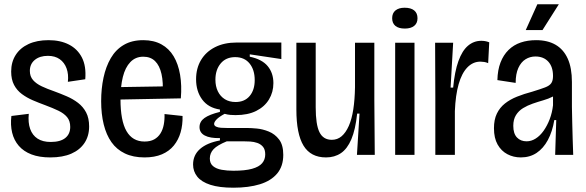

<svg xmlns="http://www.w3.org/2000/svg" viewBox="-20 -721 2728 894"><path d="M214 12Q163 12 126.5 -2Q90 -16 67.5 -42Q45 -68 36.5 -103.5Q28 -139 33 -181L114 -191Q110 -150 120.5 -120.5Q131 -91 155 -75.5Q179 -60 216 -60Q261 -60 284 -78.5Q307 -97 307 -130Q307 -158 292.5 -175.5Q278 -193 252 -205.5Q226 -218 191 -231Q161 -242 133 -254Q105 -266 82 -283Q59 -300 45.5 -325.5Q32 -351 32 -388Q32 -432 53 -465Q74 -498 113 -516Q152 -534 206 -534Q261 -534 301 -513.5Q341 -493 361.5 -453Q382 -413 377 -352L296 -340Q300 -375 290 -402.5Q280 -430 258 -445.5Q236 -461 203 -461Q165 -461 142 -442Q119 -423 119 -391Q119 -365 134 -348Q149 -331 174.5 -319Q200 -307 232 -296Q262 -285 291 -272.5Q320 -260 343.5 -242Q367 -224 381 -197.5Q395 -171 395 -132Q395 -88 373.5 -55.5Q352 -23 312 -5.5Q272 12 214 12Z M653 12Q600 12 561.5 -6.5Q523 -25 499 -59Q475 -93 463 -141.5Q451 -190 451 -250Q451 -308 462 -359.5Q473 -411 496 -450.5Q519 -490 556.5 -512Q594 -534 647 -534Q696 -534 731.5 -514.5Q767 -495 788.5 -459Q810 -423 818.5 -373Q827 -323 822 -263L510 -257V-315L758 -319L737 -281Q741 -337 732 -376.5Q723 -416 702 -436.5Q681 -457 647 -457Q611 -457 587 -432Q563 -407 552 -362.5Q541 -318 541 -259Q541 -159 569 -110.5Q597 -62 653 -62Q680 -62 698 -72Q716 -82 727 -99.5Q738 -117 742.5 -140.5Q747 -164 746 -190L830 -181Q831 -140 821 -105Q811 -70 789.5 -43.5Q768 -17 734 -2.5Q700 12 653 12Z M1067 153Q1001 153 959.5 139.5Q918 126 898.5 101.5Q879 77 879 45Q879 1 911.5 -27.5Q944 -56 1004 -67V-78Q958 -77 933.5 -90Q909 -103 909 -129Q909 -155 932 -171.5Q955 -188 1004 -200V-211Q950 -219 921.5 -257.5Q893 -296 893 -352Q893 -403 916 -441.5Q939 -480 981.5 -501.5Q1024 -523 1082 -523H1290V-446L1143 -468V-457Q1200 -445 1226.5 -413Q1253 -381 1253 -334Q1253 -292 1232.5 -258Q1212 -224 1173 -204.5Q1134 -185 1077 -185Q1066 -185 1053 -186Q1040 -187 1026 -191Q1000 -177 988.5 -165Q977 -153 977 -144Q977 -136 986 -131.5Q995 -127 1009 -126Q1023 -125 1040 -125H1133Q1149 -125 1176 -122.5Q1203 -120 1231.5 -108.5Q1260 -97 1279.5 -71.5Q1299 -46 1299 0Q1299 53 1270.5 87Q1242 121 1190 137Q1138 153 1067 153ZM1067 74Q1121 74 1153.5 65Q1186 56 1200.5 39Q1215 22 1215 -2Q1215 -25 1204.5 -37.5Q1194 -50 1178 -55.5Q1162 -61 1145 -62Q1128 -63 1113 -63H1036Q992 -45 974.5 -26.5Q957 -8 957 17Q957 40 972 52.5Q987 65 1012 69.5Q1037 74 1067 74ZM1077 -246Q1119 -246 1142.5 -274Q1166 -302 1166 -348Q1166 -396 1142 -425.5Q1118 -455 1075 -455Q1032 -455 1007.5 -425.5Q983 -396 983 -350Q983 -319 994.5 -295.5Q1006 -272 1027 -259Q1048 -246 1077 -246Z M1498 12Q1427 12 1393.5 -42.5Q1360 -97 1360 -211V-522H1450V-221Q1450 -141 1467.5 -105.5Q1485 -70 1525 -70Q1551 -70 1570.5 -86.5Q1590 -103 1604 -134.5Q1618 -166 1625 -211.5Q1632 -257 1633 -315V-522H1723V-253L1725 0H1642L1654 -192H1643Q1635 -117 1616 -72.5Q1597 -28 1567.5 -8Q1538 12 1498 12Z M1820 0V-522H1910V0ZM1865 -588Q1836 -588 1821 -600.5Q1806 -613 1806 -636Q1806 -660 1821.5 -672.5Q1837 -685 1864 -685Q1893 -685 1908.5 -672.5Q1924 -660 1924 -636Q1924 -613 1908.5 -600.5Q1893 -588 1865 -588Z M2007 0V-268L2006 -522H2090L2078 -313H2090Q2097 -388 2114.5 -436.5Q2132 -485 2159 -508Q2186 -531 2221 -531Q2230 -531 2239 -529.5Q2248 -528 2258 -524L2253 -427Q2244 -431 2234.5 -432.5Q2225 -434 2217 -434Q2182 -434 2156 -407Q2130 -380 2115.5 -329Q2101 -278 2098 -204V0Z M2405 12Q2371 12 2342.5 -3Q2314 -18 2297 -48Q2280 -78 2280 -124Q2280 -164 2293.5 -192Q2307 -220 2331 -239Q2355 -258 2387.5 -271Q2420 -284 2458 -294Q2497 -306 2518 -314Q2539 -322 2547 -334Q2555 -346 2555 -367Q2555 -410 2533 -434Q2511 -458 2473 -458Q2448 -458 2427 -445Q2406 -432 2393.5 -404.5Q2381 -377 2381 -335L2296 -348Q2297 -395 2310.5 -430Q2324 -465 2348 -488.5Q2372 -512 2404.5 -523Q2437 -534 2476 -534Q2530 -534 2567 -512.5Q2604 -491 2623.5 -448Q2643 -405 2643 -339V-223Q2644 -187 2644.5 -149.5Q2645 -112 2646.5 -74Q2648 -36 2649 0H2565Q2566 -41 2567.5 -81Q2569 -121 2570 -162H2561Q2552 -108 2531 -69Q2510 -30 2478.5 -9Q2447 12 2405 12ZM2432 -63Q2454 -63 2474.5 -76Q2495 -89 2511.5 -112.5Q2528 -136 2539.5 -166Q2551 -196 2555 -231V-286L2583 -296Q2573 -281 2553.5 -271Q2534 -261 2509.5 -254Q2485 -247 2460.5 -238.5Q2436 -230 2415.5 -217.5Q2395 -205 2382.5 -185Q2370 -165 2370 -135Q2370 -99 2387 -81Q2404 -63 2432 -63ZM2506 -581H2428L2482 -701H2582Z"/></svg>

Font: Bricolage Grotesque 72pt SemiCondensed
Style: Regular
Weight: 400
Width: 4
Designer: Mathieu Triay
Foundry: Atelier Triay
Version: Version 1.001;gftools[0.9.33.dev8+g029e19f]